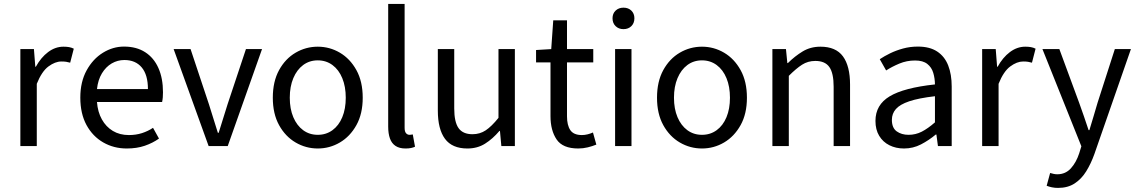

<svg xmlns="http://www.w3.org/2000/svg" viewBox="-20 -732 5698 962"><path d="M82 0V-486.1H150L156.9 -397.6H159.6Q185.1 -444.1 221.1 -471.1Q257.1 -498.1 297.9 -498.1Q313.9 -498.1 326.2 -495.9Q338.5 -493.7 349.7 -488.1L331.6 -417.9Q321.2 -420.9 311.8 -422.4Q302.3 -423.9 287.2 -423.9Q256.4 -423.9 222.8 -399.1Q189.2 -374.3 164.3 -312.1V0Z M615.1 12Q550.2 12 497.4 -18.3Q444.5 -48.6 413.4 -105.5Q382.4 -162.5 382.4 -242.9Q382.4 -322.1 414.1 -379.6Q445.7 -437 495.8 -467.8Q545.8 -498.6 601.3 -498.6Q663.7 -498.6 707.2 -470.6Q750.8 -442.7 773.7 -391.2Q796.6 -339.8 796.6 -270Q796.6 -256.3 795.7 -244.6Q794.8 -232.9 792.2 -220.8H465.9Q469.6 -170.9 490.4 -133.8Q511.1 -96.7 545.4 -76Q579.8 -55.3 625.7 -55.3Q661.2 -55.3 691.4 -65Q721.7 -74.8 746.7 -91.6L776.6 -37.7Q745.3 -15.4 705.4 -1.7Q665.5 12 615.1 12ZM465.9 -285.6H721.2Q721.2 -357 690.1 -394.2Q658.9 -431.3 603.1 -431.3Q569.3 -431.3 539.9 -414.3Q510.5 -397.2 490.7 -364.6Q470.9 -331.9 465.9 -285.6Z M1025.4 0 850 -486.1H934.8L1026.7 -210Q1037.6 -174.8 1049.1 -138.4Q1060.7 -101.9 1071.6 -66.6H1075.6Q1086.4 -101.9 1098 -138.4Q1109.5 -174.8 1120.4 -210L1212.3 -486.1H1292.9L1121 0Z M1572.2 12Q1512.6 12 1461.1 -18.1Q1409.7 -48.1 1378.3 -105Q1346.9 -161.9 1346.9 -242.4Q1346.9 -323.5 1378.3 -380.8Q1409.7 -438 1461.1 -468Q1512.6 -498.1 1572.2 -498.1Q1631.7 -498.1 1682.9 -468Q1734 -438 1765.7 -380.8Q1797.4 -323.5 1797.4 -242.4Q1797.4 -161.9 1765.7 -105Q1734 -48.1 1682.9 -18.1Q1631.7 12 1572.2 12ZM1572.2 -56.5Q1614 -56.5 1645.8 -79.7Q1677.6 -102.9 1695 -144.8Q1712.4 -186.7 1712.4 -242.4Q1712.4 -298.1 1695 -340.3Q1677.6 -382.6 1645.8 -406.1Q1614 -429.6 1572.2 -429.6Q1530.4 -429.6 1498.9 -406.1Q1467.4 -382.6 1449.6 -340.3Q1431.9 -298.1 1431.9 -242.4Q1431.9 -186.7 1449.6 -144.8Q1467.4 -102.9 1498.9 -79.7Q1530.4 -56.5 1572.2 -56.5Z M2012 12Q1981.2 12 1961.9 -0.8Q1942.6 -13.5 1933.8 -38Q1925 -62.5 1925 -97.6V-712.4H2007.3V-91.6Q2007.3 -72.3 2014.6 -64.4Q2021.8 -56.5 2031.5 -56.5Q2035.2 -56.5 2038.7 -57Q2042.2 -57.5 2048.2 -58.5L2059.4 3.1Q2050.8 7.2 2039.3 9.6Q2027.8 12 2012 12Z M2322 12Q2245.3 12 2209.5 -36.5Q2173.7 -85 2173.7 -178V-486H2255.9V-188.7Q2255.9 -120.8 2277.5 -90.2Q2299.2 -59.5 2347.3 -59.5Q2384.4 -59.5 2413.7 -79Q2443 -98.5 2477.6 -141.5V-486H2559.7V0H2492L2485 -75.9H2482.3Q2448.8 -36.3 2410.4 -12.2Q2372 12 2322 12Z M2877.2 12Q2799.5 12 2768.9 -33.2Q2738.2 -78.5 2738.2 -150.5V-419.3H2665.9V-481.4L2741.9 -486L2752 -630H2820.9V-486H2952.5V-419.3H2820.9V-149Q2820.9 -104.8 2837.5 -80Q2854.2 -55.3 2895.7 -55.3Q2909.1 -55.3 2923.5 -58.8Q2937.9 -62.3 2951 -68.2L2967.9 -7.5Q2948.3 0.6 2924.9 6.3Q2901.5 12 2877.2 12Z M3061.9 0V-486H3144V0ZM3103.8 -586Q3080.1 -586 3064.5 -601Q3049 -616 3049 -640.4Q3049 -664.2 3064.5 -678.9Q3080.1 -693.6 3103.8 -693.6Q3128.1 -693.6 3143.3 -678.9Q3158.6 -664.2 3158.6 -640.4Q3158.6 -616 3143.3 -601Q3128.1 -586 3103.8 -586Z M3497.2 12Q3437.6 12 3386.1 -18.1Q3334.7 -48.1 3303.3 -105Q3271.9 -161.9 3271.9 -242.4Q3271.9 -323.5 3303.3 -380.8Q3334.7 -438 3386.1 -468Q3437.6 -498.1 3497.2 -498.1Q3556.7 -498.1 3607.9 -468Q3659 -438 3690.7 -380.8Q3722.4 -323.5 3722.4 -242.4Q3722.4 -161.9 3690.7 -105Q3659 -48.1 3607.9 -18.1Q3556.7 12 3497.2 12ZM3497.2 -56.5Q3539 -56.5 3570.8 -79.7Q3602.6 -102.9 3620 -144.8Q3637.4 -186.7 3637.4 -242.4Q3637.4 -298.1 3620 -340.3Q3602.6 -382.6 3570.8 -406.1Q3539 -429.6 3497.2 -429.6Q3455.4 -429.6 3423.9 -406.1Q3392.4 -382.6 3374.6 -340.3Q3356.9 -298.1 3356.9 -242.4Q3356.9 -186.7 3374.6 -144.8Q3392.4 -102.9 3423.9 -79.7Q3455.4 -56.5 3497.2 -56.5Z M3850 0V-486.1H3918L3924.9 -416H3927.6Q3962.7 -450.7 4001.8 -474.4Q4041 -498.1 4090.7 -498.1Q4168 -498.1 4203.6 -449.5Q4239.1 -401 4239.1 -308V0H4156.9V-297.4Q4156.9 -365.6 4135.4 -396.1Q4113.9 -426.7 4065.2 -426.7Q4027.9 -426.7 3998.6 -407.8Q3969.3 -389 3932.3 -352V0Z M4509.3 12Q4468.6 12 4436.2 -4.3Q4403.8 -20.5 4385.1 -51.5Q4366.4 -82.4 4366.4 -126.2Q4366.4 -206.8 4437.8 -249.5Q4509.2 -292.3 4664.5 -309Q4664.2 -339.5 4656 -367Q4647.9 -394.6 4626.1 -411.7Q4604.4 -428.9 4564.9 -428.9Q4523.1 -428.9 4486.1 -413.4Q4449 -397.9 4419.9 -379L4388 -435.4Q4410.3 -450.4 4440 -464.9Q4469.7 -479.4 4504.9 -489Q4540.1 -498.6 4579.1 -498.6Q4638.2 -498.6 4675.7 -473.9Q4713.2 -449.2 4730.8 -404.2Q4748.4 -359.2 4748.4 -298.3V0H4679.5L4671.8 -57.9H4668.6Q4634.1 -29.1 4594.5 -8.5Q4554.9 12 4509.3 12ZM4532.2 -56.5Q4567.6 -56.5 4598.5 -72.3Q4629.3 -88.1 4664.5 -118.9V-249.9Q4582.8 -240.4 4535.7 -224.5Q4488.6 -208.6 4468.7 -185.6Q4448.7 -162.7 4448.7 -131.5Q4448.7 -91.2 4472.9 -73.8Q4497.1 -56.5 4532.2 -56.5Z M4901 0V-486.1H4969L4975.9 -397.6H4978.6Q5004.1 -444.1 5040.1 -471.1Q5076.1 -498.1 5116.9 -498.1Q5132.9 -498.1 5145.2 -495.9Q5157.5 -493.7 5168.7 -488.1L5150.6 -417.9Q5140.2 -420.9 5130.8 -422.4Q5121.3 -423.9 5106.2 -423.9Q5075.4 -423.9 5041.8 -399.1Q5008.2 -374.3 4983.3 -312.1V0Z M5281.3 209.5Q5264.5 209.5 5250.3 206.5Q5236.2 203.5 5224.2 198.8L5241.6 134.7Q5251.1 137.7 5260.1 139.5Q5269.1 141.2 5277.4 141.2Q5318.7 141.2 5345.6 111.4Q5372.4 81.6 5387 36.9L5398.1 1L5203 -486.1H5287.8L5387 -217Q5398.6 -185.5 5410.7 -149.9Q5422.8 -114.3 5434.3 -80H5438.3Q5448.9 -113.5 5459.2 -149.2Q5469.6 -184.8 5479.2 -217L5565.8 -486.1H5646.4L5463.3 40Q5446.1 88.1 5422.3 126.5Q5398.5 165 5364.2 187.2Q5330 209.5 5281.3 209.5Z"/></svg>

Font: Source Sans Variable
Style: Regular
Weight: 200
Designer: Paul D. Hunt
Foundry: Adobe Systems Incorporated
Version: Version 3.006;hotconv 1.0.111;makeotfexe 2.5.65597